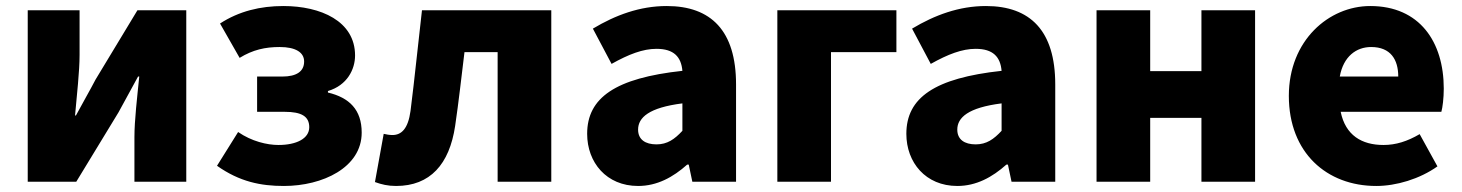

<svg xmlns="http://www.w3.org/2000/svg" viewBox="-20 -603 4852 637"><path d="M72 0H233L373 -230C391 -262 419 -315 438 -349H442C435 -279 426 -204 426 -148V0H598V-569H436L297 -339C280 -306 250 -254 232 -220H229C235 -289 244 -365 244 -421V-569H72Z M922 14C1050 14 1180 -47 1180 -163C1180 -239 1139 -279 1068 -296V-301C1132 -320 1158 -373 1158 -419C1158 -533 1044 -583 920 -583C844 -583 773 -566 710 -525L775 -411C819 -438 860 -447 908 -447C961 -447 989 -429 989 -399C989 -366 964 -349 916 -349H833V-232H925C980 -232 1006 -217 1006 -181C1006 -143 963 -122 904 -122C866 -122 815 -134 770 -165L700 -53C775 0 845 14 922 14Z M1294 14C1407 14 1471 -58 1490 -185C1502 -266 1511 -349 1521 -430H1631V0H1809V-569H1380C1367 -458 1356 -345 1342 -235C1334 -176 1312 -155 1282 -155C1271 -155 1262 -157 1253 -159L1224 1C1246 9 1267 14 1294 14Z M2097 14C2160 14 2213 -15 2260 -57H2265L2277 0H2422V-323C2422 -501 2339 -583 2192 -583C2103 -583 2022 -553 1947 -508L2009 -391C2066 -423 2113 -441 2158 -441C2216 -441 2240 -414 2244 -368C2022 -344 1928 -279 1928 -159C1928 -64 1992 14 2097 14ZM2158 -124C2121 -124 2097 -140 2097 -173C2097 -213 2133 -246 2244 -260V-169C2218 -141 2194 -124 2158 -124Z M2559 0H2737V-430H2954V-569H2559Z M3156 14C3219 14 3272 -15 3319 -57H3324L3336 0H3481V-323C3481 -501 3398 -583 3251 -583C3162 -583 3081 -553 3006 -508L3068 -391C3125 -423 3172 -441 3217 -441C3275 -441 3299 -414 3303 -368C3081 -344 2987 -279 2987 -159C2987 -64 3051 14 3156 14ZM3217 -124C3180 -124 3156 -140 3156 -173C3156 -213 3192 -246 3303 -260V-169C3277 -141 3253 -124 3217 -124Z M3618 0H3796V-212H3966V0H4144V-569H3966V-367H3796V-569H3618Z M4546 14C4612 14 4690 -9 4749 -51L4690 -158C4649 -134 4611 -122 4570 -122C4498 -122 4444 -154 4428 -232H4762C4766 -246 4770 -277 4770 -309C4770 -464 4690 -583 4526 -583C4389 -583 4256 -469 4256 -285C4256 -96 4382 14 4546 14ZM4425 -349C4437 -416 4480 -447 4529 -447C4594 -447 4619 -405 4619 -349Z"/></svg>

Font: Source Han Sans HK Heavy
Style: Regular
Weight: 900
Designer: Ryoko NISHIZUKA 西塚涼子 (kana, bopomofo & ideographs); Paul D. Hunt (Latin, Greek & Cyrillic); Sandoll Communications 산돌커뮤니
Foundry: Adobe
Version: Version 2.000;hotconv 1.0.107;makeotfexe 2.5.65593